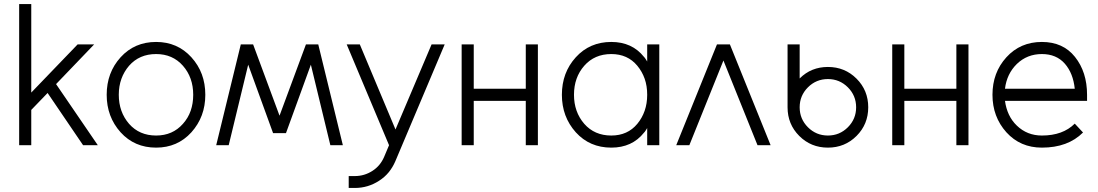

<svg xmlns="http://www.w3.org/2000/svg" viewBox="-20 -720 5444 952"><path d="M75 0H135V-175L216 -259L392 0H465L258 -303L447 -500H365L135 -261V-700H75Z M754 -512Q647 -512 578 -436Q509 -360 509 -250Q509 -141 578 -64Q647 12 754 12Q860 12 929 -64Q998 -141 998 -250Q998 -360 929 -436Q860 -512 754 -512ZM754 -452Q836 -452 887 -394Q938 -336 938 -250Q938 -207 925.5 -171Q913 -135 887 -106Q836 -48 754 -48Q671 -48 620 -106Q569 -165 569 -250Q569 -293 582 -329Q595 -365 620 -394Q671 -452 754 -452Z M1334 -60H1398L1235 -500H1174ZM1052 0H1114L1235 -500H1174ZM1618 0H1680L1558 -500H1497ZM1334 -60H1398L1558 -500H1497Z M1699 -500 1909 0 1885 57Q1866 102 1827 127Q1787 153 1739 153H1709V212H1739Q1805 212 1860 176Q1888 158 1907.5 134Q1927 110 1940 80L2185 -500H2120L1941 -78L1764 -500Z M2269 0H2329V-220H2587V0H2647V-500H2587V-280H2329V-500H2269Z M3189 -500V-415Q3185 -421 3181.5 -427Q3178 -433 3173 -438Q3114 -512 3011 -512Q2904 -512 2835 -436Q2766 -360 2766 -250Q2766 -141 2835 -64Q2904 12 3011 12Q3114 12 3173 -62Q3178 -67 3181.5 -73Q3185 -79 3189 -85V0H3249V-500ZM3011 -452Q3092 -452 3140 -394Q3164 -365 3176.5 -329.5Q3189 -294 3189 -250Q3189 -207 3176.5 -171Q3164 -135 3140 -106Q3092 -48 3011 -48Q2928 -48 2877 -106Q2826 -165 2826 -250Q2826 -336 2877 -394Q2928 -452 3011 -452Z M3333 0 3535 -500H3599L3801 0H3736L3567 -420L3398 0Z M4085 -328Q4143 -328 4184 -287Q4225 -246 4225 -188Q4225 -130 4184 -89Q4143 -48 4085 -48Q4027 -48 3986 -89Q3945 -130 3945 -188Q3945 -246 3986 -287Q4027 -328 4085 -328ZM4085 -388Q4044 -388 4009 -374Q3974 -360 3945 -331V-500H3885V-188Q3885 -104 3943 -46Q4001 12 4085 12Q4169 12 4227 -46Q4285 -104 4285 -188Q4285 -272 4227 -330Q4169 -388 4085 -388Z M4404 0H4464V-220H4722V0H4782V-500H4722V-280H4464V-500H4404Z M5370 -220V-250Q5370 -363 5310 -438Q5251 -512 5146 -512Q5039 -512 4970 -436Q4901 -360 4901 -250Q4901 -141 4970 -64Q5039 12 5146 12Q5275 12 5350 -63L5309 -107Q5250 -48 5146 -48Q5073 -48 5022 -97Q4997 -121 4982.5 -152Q4968 -183 4963 -220ZM5146 -452Q5218 -452 5260 -404Q5301 -357 5309 -280H4963Q4972 -354 5022 -403Q5073 -452 5146 -452Z"/></svg>

Font: Unageo
Style: Light
Weight: 300
Designer: Richard Sepsi
Foundry: Richard Sepsi
Version: Version 2.000